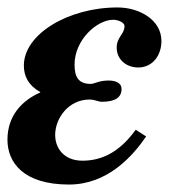

<svg xmlns="http://www.w3.org/2000/svg" viewBox="-25 -482 499 515"><path d="M83 -234C33 -212 -5 -171 -5 -107C-5 -47 37 13 160 13C263 13 330 -62 367 -116L339 -134C291 -67 240 -51 196 -51C147 -51 123 -84 123 -120C123 -165 159 -215 215 -215C230 -215 238 -209 248 -209C283 -209 301 -220 301 -243C301 -261 283 -266 266 -266C240 -266 229 -257 218 -257C185 -257 175 -276 175 -309C175 -375 235 -429 279 -429C291 -429 309 -422 309 -412C309 -390 288 -383 288 -354C288 -324 312 -301 346 -301C383 -301 408 -332 408 -372C408 -428 350 -462 290 -462C159 -462 39 -391 39 -306C39 -278 51 -253 83 -235Z"/></svg>

Font: XITS
Style: Bold Italic
Weight: 700
Italic angle: -16.33°
Designer: MicroPress Inc., with final additions and corrections provided by Coen Hoffman, Elsevier (retired)
Version: Version 1.302